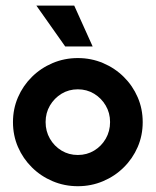

<svg xmlns="http://www.w3.org/2000/svg" viewBox="-20 -632 540 666"><path d="M250 13.9Q203.5 13.9 162.5 -3.5Q121.5 -20.8 90.7 -51.4Q59.8 -81.9 42.4 -122Q25 -162.2 25 -208.3Q25 -254.5 42.4 -294.6Q59.8 -334.8 90.7 -365.3Q121.5 -395.8 162.5 -413.2Q203.5 -430.6 250 -430.6Q296.5 -430.6 337.5 -413.2Q378.5 -395.8 409.3 -365.3Q440.2 -334.8 457.6 -294.6Q475 -254.5 475 -208.3Q475 -162.2 457.6 -122Q440.2 -81.9 409.3 -51.4Q378.5 -20.8 337.5 -3.5Q296.5 13.9 250 13.9ZM250 -94.4Q281.2 -94.4 306.6 -109.7Q331.9 -125 346.9 -151Q361.8 -176.9 361.8 -208.6Q361.8 -240.3 346.7 -265.9Q331.7 -291.5 306.4 -306.9Q281.1 -322.2 249.9 -322.2Q218.8 -322.2 193.5 -306.9Q168.3 -291.5 153.2 -265.9Q138.2 -240.3 138.2 -208.6Q138.2 -176.9 153.1 -151Q168.1 -125 193.4 -109.7Q218.7 -94.4 250 -94.4ZM206.2 -470.8 106.2 -612.5H237.5L301.4 -470.8Z"/></svg>

Font: Afacad Flux
Style: Regular
Weight: 400
Designer: Kristian Moeller
Foundry: Dicotype
Version: Version 1.100